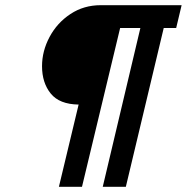

<svg xmlns="http://www.w3.org/2000/svg" viewBox="-20 -720 720 740"><path d="M283 -317Q209 -318 175.5 -359.5Q142 -401 142 -465Q142 -523 171 -577.5Q200 -632 251.5 -666Q303 -700 368 -700H680L659 -612H611L465 0H376L521 -612H443L296 0H207Z"/></svg>

Font: Cairo SemiBold
Style: Italic
Weight: 600
Italic angle: -13°
Designer: Mohamed Gaber, Accademia di Belle Arti di Urbino and others
Foundry: Kief Type Foundry, Accademia di Belle Arti di Urbino and others
Version: Version 3.011